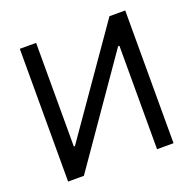

<svg xmlns="http://www.w3.org/2000/svg" viewBox="-125 -834 968 961"><g transform="rotate(-20 359.0 -353.5)"><path d="M165 -707V-155.3H170.9L555.7 -707H639.6V0H551.8V-550.8H544.9L162.1 0H78.1V-707Z"/></g></svg>

Font: Pretendard Std
Style: Regular
Weight: 400
Designer: Base glyphs from Inter by Rasmus Andersson; Hangeul glyphs from Noto Sans CJK(Source Han Sans) by Jang Soo-young and Kan
Foundry: Kil Hyung-jin
Version: Version 1.309